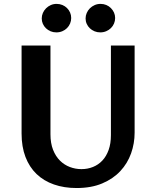

<svg xmlns="http://www.w3.org/2000/svg" viewBox="-20 -947 801 977"><path d="M236.8 -715.3V-263.7Q236.8 -218.3 250 -184.8Q263.2 -151.4 285.2 -129.6Q307.1 -107.9 335.4 -97.2Q363.8 -86.4 394.5 -86.4Q425.8 -86.4 453.1 -97.4Q480.5 -108.4 500.7 -129.9Q521 -151.4 532.7 -183.8Q544.4 -216.3 544.4 -259.8V-715.3H665V-272Q665 -217.3 647 -166.5Q628.9 -115.7 592.3 -76.4Q555.7 -37.1 500.2 -13.7Q444.8 9.8 369.6 9.8Q306.2 9.8 254.4 -8.3Q202.6 -26.4 166 -61.5Q129.4 -96.7 109.6 -148.4Q89.8 -200.2 89.8 -267.6V-715.3ZM192.4 -853Q192.4 -867.7 198.2 -881.1Q204.1 -894.5 214.4 -904.8Q224.6 -915 238.3 -921.1Q252 -927.2 268.1 -927.2Q283.7 -927.2 297.4 -921.6Q311 -916 321 -906Q331.1 -896 336.7 -883.1Q342.3 -870.1 342.3 -855.5Q342.3 -840.8 336.7 -827.4Q331.1 -814 321 -804Q311 -793.9 297.1 -788.1Q283.2 -782.2 266.6 -782.2Q251 -782.2 237.5 -787.8Q224.1 -793.5 214.1 -803Q204.1 -812.5 198.2 -825.4Q192.4 -838.4 192.4 -853ZM415.5 -853Q415.5 -867.7 421.4 -881.1Q427.2 -894.5 437.5 -904.8Q447.8 -915 461.7 -921.1Q475.6 -927.2 491.7 -927.2Q507.3 -927.2 520.8 -921.6Q534.2 -916 544.2 -906Q554.2 -896 560.1 -883.1Q565.9 -870.1 565.9 -855.5Q565.9 -840.8 560.3 -827.4Q554.7 -814 544.4 -804Q534.2 -793.9 520.3 -788.1Q506.3 -782.2 490.2 -782.2Q474.6 -782.2 460.9 -787.8Q447.3 -793.5 437.3 -803Q427.2 -812.5 421.4 -825.4Q415.5 -838.4 415.5 -853Z"/></svg>

Font: Proza Libre
Style: SemiBold
Weight: 600
Designer: Jasper de Waard
Foundry: Jasper de Waard
Version: Version 1.000; ttfautohint (v1.4.1.8-43bc) -l 8 -r 50 -G 200